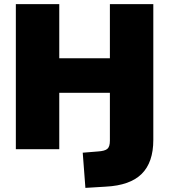

<svg xmlns="http://www.w3.org/2000/svg" viewBox="-20 -725 822 933"><path d="M382 17 456 11Q489 9 501.5 -1.5Q514 -12 514 -41V-274H268V0H57V-705H268V-442H514V-705H725V-45Q725 64 668.5 120Q612 176 494 182L395 188Z"/></svg>

Font: Nunito Sans Heavy
Style: Regular
Weight: 400
Designer: Vernon Adams
Foundry: Vernon Adams
Version: Version 2.500